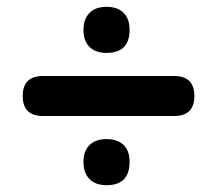

<svg xmlns="http://www.w3.org/2000/svg" viewBox="-20 -570 640 566"><path d="M107 -228Q47 -228 47 -287Q47 -346 107 -346H493Q553 -346 553 -287Q553 -228 493 -228ZM294 -24Q262 -24 244 -42Q226 -60 226 -93Q226 -125 244 -142.5Q262 -160 294 -160Q326 -160 344 -143Q362 -126 362 -93Q362 -24 294 -24ZM294 -414Q262 -414 244 -431.5Q226 -449 226 -482Q226 -514 244 -532Q262 -550 294 -550Q326 -550 344 -532.5Q362 -515 362 -482Q362 -414 294 -414Z"/></svg>

Font: Chiron GoRound TC H
Style: Regular
Weight: 900
Designer: Ryoko NISHIZUKA 西塚涼子 (kana, bopomofo & ideographs); Paul D. Hunt (Latin, Greek & Cyrillic); Sandoll Communications 산돌커뮤니
Foundry: Adobe
Version: Version 1.000;hotconv 1.1.1;makeotfexe 2.6.0